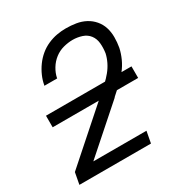

<svg xmlns="http://www.w3.org/2000/svg" viewBox="-161 -801 872 920"><g transform="rotate(-30 275.0 -341.0)"><path d="M14 0 26 -64 322 -326Q341 -342 360 -359.5Q379 -377 395 -396.5Q411 -416 422 -438.5Q433 -461 438 -484V-485Q442 -512 439.5 -538Q437 -564 422.5 -583Q408 -602 383.5 -610Q359 -618 333 -618Q308 -618 281.5 -611Q255 -604 233 -587Q211 -570 196.5 -546Q182 -522 177 -497V-495H106L107 -498Q111 -522 122 -547Q133 -572 149 -594Q165 -616 186 -633.5Q207 -651 232 -662Q257 -673 282 -677.5Q307 -682 332 -682Q361 -682 388.5 -677.5Q416 -673 439.5 -660.5Q463 -648 480 -628Q497 -608 505 -583Q513 -558 513 -529.5Q513 -501 508 -473Q502 -445 489.5 -417.5Q477 -390 458 -366Q439 -342 416.5 -321Q394 -300 371 -280L370 -278H369Q369 -278 369 -277L128 -64H422L410 0ZM514 -303H41V-367H514Z"/></g></svg>

Font: Lode Term
Style: Italic
Weight: 400
Italic angle: -11°
Monospace: yes
Designer: Belleve Invis
Foundry: Belleve Invis
Version: Version 29.2.0